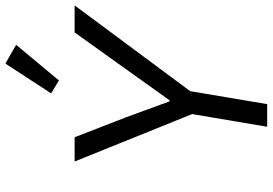

<svg xmlns="http://www.w3.org/2000/svg" viewBox="-166 -822 989 696"><g transform="rotate(-90 328.0 -474.5)"><path d="M216 0 262 -272 90 -698H178L249 -515L308 -354H312L427 -515L558 -698H656L345 -279L298 0ZM384 -755 337 -783 445 -949 513 -910Z"/></g></svg>

Font: IBM Plex Mono
Style: Italic
Weight: 400
Italic angle: -9°
Monospace: yes
Designer: Mike Abbink, Paul van der Laan, Pieter van Rosmalen
Foundry: Bold Monday
Version: Version 2.3